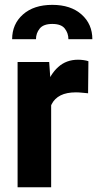

<svg xmlns="http://www.w3.org/2000/svg" viewBox="-20 -790 410 810"><path d="M195.8 -410.6V0H54.2V-528.3H187.5ZM353 -531.7 351.6 -396.5Q340.8 -397.5 326.4 -398.9Q312 -400.4 300.3 -400.4Q261.2 -400.4 235.8 -387.7Q210.5 -375 198 -350.6Q185.5 -326.2 184.1 -291L155.8 -300.8Q155.8 -369.1 173.6 -422.9Q191.4 -476.6 225.6 -507.3Q259.8 -538.1 309.6 -538.1Q320.3 -538.1 332.8 -536.4Q345.2 -534.7 353 -531.7ZM369.6 -624.5H268.6Q268.6 -649.9 253.4 -669.4Q238.3 -689 200.7 -689Q163.1 -689 147.5 -669.4Q131.8 -649.9 131.8 -624.5H31.2Q31.2 -688.5 76.9 -729Q122.6 -769.5 200.7 -769.5Q278.3 -769.5 324 -729Q369.6 -688.5 369.6 -624.5Z"/></svg>

Font: RobotoDEMO
Style: Regular
Weight: 400
Designer: Christian Robertson
Foundry: Google
Version: Version 2.136